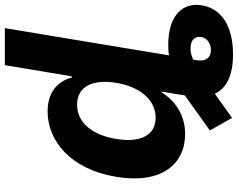

<svg xmlns="http://www.w3.org/2000/svg" viewBox="-114 -653 972 784"><g transform="rotate(-90 372.0 -261.0)"><path d="M217 8.9C304.7 8.9 358.7 -41.9 387.4 -87.4H389.9L374.3 7.8L231.2 110.1L282.7 200.6L381 130.3C402.3 175.4 451.7 204.5 541.9 204.5C659.4 204.5 729.4 155.5 742.2 77.8C756 -3.6 697.4 -60 581.3 -60C566.4 -60 552.2 -58.9 538 -57.2L649.1 -727.3H497.9L452.4 -453.8H447.8C435.4 -498.2 400.6 -552.6 309.3 -552.6C189.3 -552.6 72.8 -459.5 41.9 -272C11.7 -89.5 92 8.9 217 8.9ZM196.7 -272.7C212 -367.2 261.4 -432.2 336.3 -432.2C409.8 -432.2 441.8 -370 425.8 -272.7C409.8 -175.4 356.2 -111.5 283.4 -111.5C208.8 -111.5 180.8 -177.6 196.7 -272.7ZM517.8 58.9 520.6 41.5C538.4 34.1 554 30.2 567.5 30.9C603 31.6 616.5 50.4 612.9 74.6C609.7 97.7 586.3 114.3 560 114.3C532 114.3 512.1 97.3 517.8 58.9Z"/></g></svg>

Font: Magic Ui Pro
Style: Bold Italic
Weight: 700
Italic angle: -9.39999°
Designer: Stefan Endress, Andreas Faust
Version: Version 1.000;FEAKit 1.0